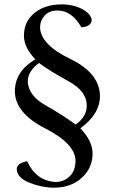

<svg xmlns="http://www.w3.org/2000/svg" viewBox="-20 -743 532 889"><path d="M229 126Q175.3 126 117.2 103.3Q59.1 80.6 57.6 40.5Q57.6 12.7 105.5 3.4Q147 93.8 235.8 99.6Q276.4 99.6 303 73Q329.6 46.4 329.6 1.5Q329.6 -76.7 189.7 -148.2Q49.8 -219.7 48.8 -319.8Q49.3 -413.1 143.6 -468.3Q90.8 -522.9 90.8 -577.6Q90.8 -643.1 139.6 -682.9Q188.5 -722.7 266.6 -722.7Q320.8 -722.7 361.8 -700.2Q402.8 -677.7 404.8 -647.9Q399.4 -618.7 356.9 -616.7Q312 -694.3 247.1 -694.3Q207 -694.3 186.3 -670.4Q165.5 -646.5 165.5 -614.7Q169.4 -535.6 305.2 -470.2Q440.9 -404.8 442.9 -299.3Q442.9 -214.8 352.1 -148.9Q408.7 -89.8 408.7 -32.2Q408.7 34.2 358.9 80.1Q309.1 126 229 126ZM330.1 -166.5Q381.8 -201.7 381.8 -254.4Q381.8 -320.8 297.1 -366.9Q212.4 -413.1 160.6 -451.2Q108.4 -413.1 108.4 -364.7Q112.8 -299.3 189.7 -256.1Q266.6 -212.9 330.1 -166.5Z"/></svg>

Font: Kelvinch
Style: Regular
Weight: 400
Designer: Paul James MIller
Foundry: High-Logic / Made with FontCreator
Version: Version 3.30 September 23, 2016